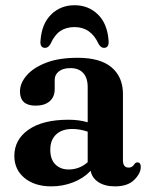

<svg xmlns="http://www.w3.org/2000/svg" viewBox="-20 -684 556 716"><path d="M33.5 -102.5Q33.5 -163.5 86.5 -200.5Q139.5 -237.5 235.5 -237.5Q275 -237.5 307 -228V-359.5Q307 -393.5 290.2 -411.8Q273.5 -430 243 -430Q214.5 -430 199.2 -417.5Q184 -405 184 -387V-351.5Q184 -322.5 165 -306.2Q146 -290 113 -290Q54.5 -290 54.5 -343Q54.5 -373.5 79 -402.2Q103.5 -431 151.2 -449.8Q199 -468.5 269.5 -468.5Q354.5 -468.5 396.5 -432.5Q438.5 -396.5 438.5 -333.5V-86Q438.5 -59 460 -59Q474 -59 481.5 -72.5Q486.5 -78.5 492 -78.5Q505 -78.5 505 -61.5Q505 -37.5 480.5 -13.2Q456 11 409 11Q371 11 347 -4.8Q323 -20.5 318 -47Q291.5 -19 252.8 -4Q214 11 171.5 11Q109.5 11 71.5 -20.2Q33.5 -51.5 33.5 -102.5ZM167.5 -125.5Q167.5 -89.5 186.5 -70.8Q205.5 -52 236 -52Q276 -52 307 -79V-193Q294 -197.5 279.8 -200.2Q265.5 -203 249.5 -203Q211 -203 189.2 -182.5Q167.5 -162 167.5 -125.5ZM258 -583Q227 -583 205.2 -568.5Q183.5 -554 168.5 -520.5Q160 -505.5 148.5 -505.5Q128.5 -505.5 131 -532Q135.5 -595.5 170.8 -630Q206 -664.5 258 -664.5Q310 -664.5 345.2 -630Q380.5 -595.5 385 -532Q387 -505.5 367.5 -505.5Q356 -505.5 347.5 -520.5Q319 -583 258 -583Z"/></svg>

Font: Fraunces 72pt Soft SemiBold
Style: Regular
Weight: 600
Version: Version 1.000;[b76b70a41]